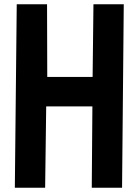

<svg xmlns="http://www.w3.org/2000/svg" viewBox="-20 -886 654 906"><path d="M413 0 416 -384H198L193 0H50L59 -866H202L203 -523H417L421 -866H564L556 0Z"/></svg>

Font: Covid19
Style: Regular
Weight: 400
Designer: Peter Wiegel
Foundry: (c) CAT - Ing. Peter Wiegel.  for Rudolf Maass + Partner GmbH
Version: Version 001.000